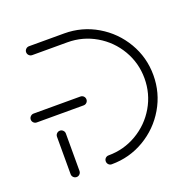

<svg xmlns="http://www.w3.org/2000/svg" viewBox="-99 -617 712 715"><g transform="rotate(-20 257.0 -259.5)"><path d="M87.8 -183.7Q94.8 -183.7 100 -178.5Q105.2 -173.3 105.2 -165.9V-17.8Q105.2 -10.4 100 -5.2Q94.8 0 87.8 0Q80.4 0 75.2 -5.2Q70 -10.4 70 -17.8V-165.9Q70 -173.3 75.2 -178.5Q80.4 -183.7 87.8 -183.7ZM220.7 -259.3Q220.7 -252.2 215.6 -247Q210.4 -241.9 203 -241.9H17.8Q10.4 -241.9 5.2 -247Q0 -252.2 0 -259.3Q0 -266.7 5.4 -271.9Q10.7 -277 17.8 -277H203Q210.4 -277 215.6 -271.9Q220.7 -266.7 220.7 -259.3ZM209.3 -17.8Q209.3 -25.2 214.4 -30.2Q219.6 -35.2 226.7 -35.2Q287.4 -35.2 338.9 -65.4Q390.4 -95.6 420.6 -147Q450.7 -198.5 450.7 -259.3Q450.7 -320 420.6 -371.5Q390.4 -423 338.9 -453.1Q287.4 -483.3 226.7 -483.3H87.4Q80 -483.3 74.8 -488.5Q69.6 -493.7 69.6 -501.1Q69.6 -508.1 74.8 -513.3Q80 -518.5 87.4 -518.5H226.7Q297 -518.5 356.5 -483.5Q415.9 -448.5 450.9 -389.1Q485.9 -329.6 485.9 -259.3Q485.9 -188.9 450.9 -129.4Q415.9 -70 356.5 -35Q297 0 226.7 0Q219.3 0 214.3 -5.2Q209.3 -10.4 209.3 -17.8Z"/></g></svg>

Font: 26F Galaxy Sans Light
Style: Regular
Weight: 300
Designer: C₂₉H₂₅N₃O₅
Version: Version 1.100